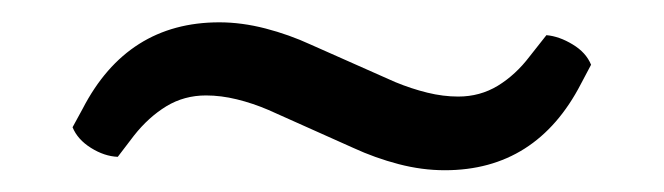

<svg xmlns="http://www.w3.org/2000/svg" viewBox="-20 -376 595 172"><path d="M334 -302.5Q348.5 -296.5 362.8 -293Q377 -289.5 390.5 -289.5Q410 -289.5 426 -299.2Q442 -309 454.5 -325.5L469.5 -344.5Q481 -343.5 493 -336.2Q505 -329 509.5 -318L500.5 -301Q460.5 -223.5 378.5 -223.5Q358 -223.5 337 -229Q316 -234.5 296.5 -243.5L220.5 -277.5Q206.5 -283.5 192.2 -287Q178 -290.5 164.5 -290.5Q145 -290.5 129 -280.8Q113 -271 100 -254.5L85.5 -235.5Q73.5 -236 61.5 -243.5Q49.5 -251 45 -262L54 -278.5Q94 -356 176.5 -356Q196.5 -356 217.8 -350.5Q239 -345 258.5 -336Z"/></svg>

Font: Signika Negative SC Light
Style: Regular
Weight: 300
Designer: Anna Giedryś
Foundry: Anna Giedryś
Version: Version 2.000; ttfautohint (v1.8.3) -l 8 -r 50 -G 200 -x 9 -